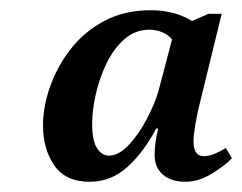

<svg xmlns="http://www.w3.org/2000/svg" viewBox="-20 -736 473 375"><path d="M155 -381Q108 -381 86 -413Q64 -445 64 -491Q64 -527 77.5 -566Q91 -605 117.5 -639.5Q144 -674 183.5 -695Q223 -716 274 -716Q300 -716 320.5 -710Q341 -704 355 -695L387 -709H413L368 -525Q365 -513 361.5 -492.5Q358 -472 358 -460Q358 -431 378 -431Q388 -431 399 -435.5Q410 -440 421 -447L433 -427Q420 -413 394 -397Q368 -381 342 -381Q314 -381 298 -395Q282 -409 282 -433Q282 -458 289 -485H285Q261 -439 229 -410Q197 -381 155 -381ZM193 -432Q212 -432 232 -453.5Q252 -475 267.5 -505Q283 -535 290 -560L316 -659Q309 -668 297 -673Q285 -678 272 -678Q244 -678 223 -659.5Q202 -641 188 -612Q174 -583 167 -551.5Q160 -520 160 -495Q160 -461 169.5 -446.5Q179 -432 193 -432Z"/></svg>

Font: Noto Serif Medium
Style: Italic
Weight: 500
Italic angle: -12°
Designer: Monotype Design Team
Foundry: Monotype Imaging Inc.
Version: Version 2.014; ttfautohint (v1.8.4.7-5d5b)